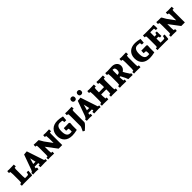

<svg xmlns="http://www.w3.org/2000/svg" viewBox="566 -2809 5045 5045"><g transform="rotate(-45 3089.0 -286.5)"><path d="M237 -414V-158Q237 -121 244 -79H307Q340 -79 362 -84Q375 -116 378 -126.5Q381 -137 384 -159L444 -155L432 -11L418 3Q345 0 330 0H113L44 4L40 -58L85 -65Q92 -114 92 -135V-366Q92 -416 85 -465L40 -474L44 -540Q68 -536 115 -536L287 -540L291 -469L245 -465Q237 -433 237 -414Z M978 -54 974 6Q944 0 916 0L734 4L730 -62L770 -64L775 -80L767 -114H634L627 -82L624 -64L664 -54L660 6Q613 0 570 0L461 4L457 -62L485 -63L517 -123L666 -536L774 -545L926 -88L937 -60ZM707 -354 658 -190H744Z M1549 -418V-103L1550 -3H1416L1193 -298V-158Q1193 -126 1197 -96Q1201 -66 1201 -65L1245 -61L1242 4Q1197 0 1096 0L1023 4L1019 -58L1064 -65Q1071 -93 1071 -135V-366Q1071 -441 1064 -465L1020 -474L1024 -540Q1048 -536 1095 -536L1197 -535L1211 -521Q1264 -428 1275 -411L1428 -203V-370Q1428 -389 1421 -466L1376 -478L1380 -541L1464 -536L1596 -540L1600 -466H1554Q1549 -436 1549 -418Z M1916 -547Q1988 -547 2096 -521L2085 -389L2015 -391L2012 -428Q2012 -434 2003 -455Q1963 -462 1917 -462Q1790 -462 1790 -268Q1790 -74 1916 -74Q1954 -74 1974 -75Q1978 -88 1978 -97V-149L1970 -191L1888 -197L1892 -288H1978L2084 -291L2109 -268Q2102 -200 2102 -162V-14Q1992 11 1916 11Q1773 11 1696.5 -64.5Q1620 -140 1620 -267.5Q1620 -395 1696.5 -471Q1773 -547 1916 -547Z M2386 -414V-16Q2386 20 2234 152L2184 125Q2241 7 2241 -8V-366Q2241 -435 2234 -465L2189 -474L2193 -540Q2216 -536 2263 -536L2435 -540L2440 -469L2394 -465Q2386 -433 2386 -414Z M2973 -54 2969 6Q2939 0 2911 0L2729 4L2725 -62L2765 -64L2770 -80L2762 -114H2629L2622 -82L2619 -64L2659 -54L2655 6Q2608 0 2565 0L2456 4L2452 -62L2480 -63L2512 -123L2661 -536L2769 -545L2921 -88L2932 -60ZM2702 -354 2653 -190H2739ZM2556 -706Q2574 -725 2606 -725Q2638 -725 2655.5 -706.5Q2673 -688 2673 -655.5Q2673 -623 2655.5 -604.5Q2638 -586 2606 -586Q2574 -586 2556 -605Q2538 -624 2538 -655.5Q2538 -687 2556 -706ZM2793.5 -706Q2811 -725 2843 -725Q2875 -725 2892.5 -706.5Q2910 -688 2910 -655.5Q2910 -623 2892.5 -604.5Q2875 -586 2843 -586Q2811 -586 2793.5 -604.5Q2776 -623 2776 -655Q2776 -687 2793.5 -706Z M3396 -65 3403 -135V-219H3211V-158Q3211 -153 3219 -65L3259 -61L3256 4Q3188 0 3087 0L3018 4L3014 -58L3059 -65Q3066 -114 3066 -135V-366Q3066 -416 3059 -465L3014 -474L3018 -540Q3042 -536 3089 -536L3261 -540L3265 -469L3219 -465Q3211 -433 3211 -414V-300L3403 -303V-366Q3403 -416 3396 -465L3351 -474L3355 -540Q3378 -536 3425 -536L3598 -540L3602 -469L3556 -465Q3548 -433 3548 -414V-158Q3548 -109 3556 -65L3596 -61L3593 4Q3524 0 3424 0L3354 4L3351 -58Z M3777 -536 3933 -543Q4015 -543 4067 -498.5Q4119 -454 4119 -381Q4119 -293 4034 -239Q4069 -169 4111 -110Q4117 -101 4117 -100L4139 -63L4166 -61L4163 4Q4103 0 4003 0Q3977 -70 3967 -88L3909 -200H3895Q3892 -200 3878 -202V-158Q3878 -153 3886 -65L3926 -61L3923 4Q3855 0 3754 0L3685 4L3681 -58L3726 -65Q3733 -114 3733 -135V-366Q3733 -409 3726 -465L3681 -474L3685 -540L3766 -536Q3771 -536 3777 -536ZM3882 -468 3878 -414V-279H3879Q3929 -279 3948.5 -303.5Q3968 -328 3968 -376.5Q3968 -425 3948.5 -446.5Q3929 -468 3882 -468Z M4254 -65 4261 -135V-366Q4261 -407 4257.5 -435Q4254 -463 4254 -465L4209 -474L4213 -540Q4236 -536 4283 -536L4455 -540L4460 -469L4414 -465Q4406 -433 4406 -414V-158Q4406 -109 4414 -65L4454 -61L4451 4Q4382 0 4282 0L4212 4L4208 -58Z M4797 -547Q4869 -547 4977 -521L4966 -389L4896 -391L4893 -428Q4893 -434 4884 -455Q4844 -462 4798 -462Q4671 -462 4671 -268Q4671 -74 4797 -74Q4835 -74 4855 -75Q4859 -88 4859 -97V-149L4851 -191L4769 -197L4773 -288H4859L4965 -291L4990 -268Q4983 -200 4983 -162V-14Q4873 11 4797 11Q4654 11 4577.5 -64.5Q4501 -140 4501 -267.5Q4501 -395 4577.5 -471Q4654 -547 4797 -547Z M5279 -158 5280 -79H5369Q5399 -79 5424 -84Q5426 -88 5438 -120Q5443 -137 5446 -159L5506 -155L5494 -11L5480 3Q5407 0 5392 0H5157L5086 4L5082 -58L5127 -65Q5134 -81 5134 -135V-366Q5134 -442 5127 -465L5082 -474L5086 -540Q5123 -536 5157 -536H5381L5468 -543L5483 -530L5488 -403L5427 -399Q5424 -436 5418 -460Q5395 -463 5358 -463H5281L5279 -414V-304H5329Q5340 -304 5356 -311L5363 -359L5417 -355V-292L5419 -188L5363 -184L5356 -226Q5329 -231 5314 -231H5279Z M6106 -418V-103L6107 -3H5973L5750 -298V-158Q5750 -126 5754 -96Q5758 -66 5758 -65L5802 -61L5799 4Q5754 0 5653 0L5580 4L5576 -58L5621 -65Q5628 -93 5628 -135V-366Q5628 -441 5621 -465L5577 -474L5581 -540Q5605 -536 5652 -536L5754 -535L5768 -521Q5821 -428 5832 -411L5985 -203V-370Q5985 -389 5978 -466L5933 -478L5937 -541L6021 -536L6153 -540L6157 -466H6111Q6106 -436 6106 -418Z"/></g></svg>

Font: Andada SC
Style: Bold
Weight: 700
Designer: Carolina Giovagnoli
Foundry: Carolina Giovagnoli
Version: Version 1.003